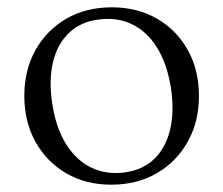

<svg xmlns="http://www.w3.org/2000/svg" viewBox="-20 -494 610 525"><path d="M286 -474Q355.5 -474 409.2 -443Q463 -412 493.5 -357.2Q524 -302.5 524 -231.5Q524 -161.5 493.5 -106.8Q463 -52 409 -20.5Q355 11 284 11Q214.5 11 161 -20.2Q107.5 -51.5 77 -106.2Q46.5 -161 46.5 -232Q46.5 -302.5 77 -357Q107.5 -411.5 161.2 -442.8Q215 -474 286 -474ZM320.5 -22.5Q370 -29 401.5 -59.2Q433 -89.5 445 -139Q457 -188.5 447.5 -253Q437 -319.5 409.5 -363.8Q382 -408 340.8 -427.8Q299.5 -447.5 249.5 -440.5Q200.5 -434.5 168.8 -404.2Q137 -374 125 -324.5Q113 -275 123 -210Q133 -144 160.8 -99.8Q188.5 -55.5 229.5 -35.8Q270.5 -16 320.5 -22.5Z"/></svg>

Font: Fraunces Light
Style: Regular
Weight: 300
Version: Version 1.000;[b76b70a41]